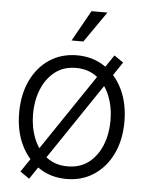

<svg xmlns="http://www.w3.org/2000/svg" viewBox="-55 -804 670 873"><g transform="rotate(5 280.0 -367.0)"><path d="M110.8 24.9 68.8 -4.4 448.7 -567.4 490.7 -538.6ZM279.8 11.2Q209 11.2 154.8 -24.7Q100.6 -60.5 70.1 -124Q39.6 -187.5 39.6 -270.5Q39.6 -354.5 70.1 -418.2Q100.6 -481.9 154.8 -517.6Q209 -553.2 279.8 -553.2Q350.6 -553.2 404.5 -517.6Q458.5 -481.9 489.3 -418Q520 -354 520 -270.5Q520 -187.5 489.5 -124Q459 -60.5 404.8 -24.7Q350.6 11.2 279.8 11.2ZM279.8 -46.4Q336.9 -46.4 376.2 -76.9Q415.5 -107.4 436 -158.4Q456.5 -209.5 456.5 -270.5Q456.5 -332 436 -383.1Q415.5 -434.1 376 -464.8Q336.4 -495.6 279.8 -495.6Q223.1 -495.6 183.8 -464.8Q144.5 -434.1 123.8 -383.1Q103 -332 103 -270.5Q103 -209.5 123.5 -158.4Q144 -107.4 183.6 -76.9Q223.1 -46.4 279.8 -46.4ZM248.5 -618.2 327.1 -758.8H399.9L302.2 -618.2Z"/></g></svg>

Font: Inter Tight Light
Style: Regular
Weight: 300
Designer: Rasmus Andersson
Foundry: rsms
Version: Version 3.004